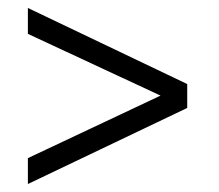

<svg xmlns="http://www.w3.org/2000/svg" viewBox="-20 -582 550 482"><path d="M450 -311 50 -120V-185L383 -342L50 -497V-562L450 -371Z"/></svg>

Font: Hind Kochi Light
Style: Regular
Weight: 300
Designer: Dhruvi Tolia
Foundry: Indian Type Foundry
Version: Version 0.702;PS 1.0;hotconv 1.0.81;makeotf.lib2.5.63406